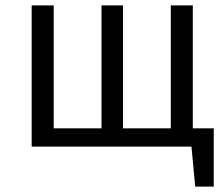

<svg xmlns="http://www.w3.org/2000/svg" viewBox="-20 -546 836 715"><path d="M776 -68V149H707L693 0H98V-526H180V-68H358V-526H438V-68H616V-526H698V-68Z"/></svg>

Font: FiraSans
Style: Regular
Weight: 350
Designer: Carrois Corporate & Edenspiekermann AG
Foundry: Carrois Corporate GbR & Edenspiekermann AG
Version: Version 3.106;PS 003.106;hotconv 1.0.70;makeotf.lib2.5.58329